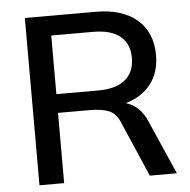

<svg xmlns="http://www.w3.org/2000/svg" viewBox="-51 -756 799 806"><g transform="rotate(-5 348.5 -352.5)"><path d="M83 0V-705H381Q493 -705 555.5 -651.5Q618 -598 618 -502Q618 -428 579.5 -379.5Q541 -331 474 -312Q502 -304 524 -284Q546 -264 561 -230L662 0H548L448 -231Q432 -272 400.5 -284Q369 -296 324 -296H187V0ZM187 -375H364Q438 -375 477 -407Q516 -439 516 -499Q516 -559 477 -590.5Q438 -622 364 -622H187Z"/></g></svg>

Font: Mulish SemiBold
Style: Regular
Weight: 600
Designer: Vernon Adams
Foundry: Vernon Adams
Version: Version 3.603; ttfautohint (v1.8.3)